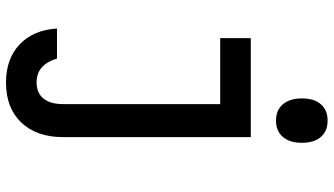

<svg xmlns="http://www.w3.org/2000/svg" viewBox="-256 -640 1112 640"><g transform="rotate(90 300.0 -320.0)"><path d="M107 -600H437V26Q437 114 388.5 165Q340 216 255 216Q176 216 128 170.5Q80 125 75 46H175Q185 79 204.5 96.5Q224 114 255 114Q290 114 308.5 91Q327 68 327 26V-498H107ZM382 -684Q347 -684 327.5 -707Q308 -730 308 -771Q308 -811 327.5 -833.5Q347 -856 382 -856Q417 -856 436.5 -833.5Q456 -811 456 -770Q456 -730 436.5 -707Q417 -684 382 -684Z"/></g></svg>

Font: Martian Mono Condensed
Style: Regular
Weight: 400
Width: 3
Designer: Roman Shamin
Foundry: Evil Martians
Version: Version 1.000